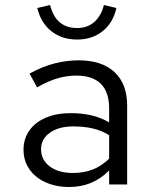

<svg xmlns="http://www.w3.org/2000/svg" viewBox="-20 -737 640 767"><path d="M256 10Q203 10 161.5 -9Q120 -28 97 -61.5Q74 -95 74 -139Q74 -183 97.5 -216Q121 -249 163.5 -267Q206 -285 262 -285Q306 -285 344 -276.5Q382 -268 416 -248V-304Q416 -369 383 -402Q350 -435 285 -435Q248 -435 211 -424.5Q174 -414 128 -388L98 -443Q151 -472 199 -484Q247 -496 294 -496Q387 -496 437.5 -449Q488 -402 488 -314V0H416V-56Q382 -22 342.5 -6Q303 10 256 10ZM144 -141Q144 -98 179 -72Q214 -46 271 -46Q314 -46 349.5 -59.5Q385 -73 416 -103V-197Q385 -216 350 -224Q315 -232 273 -232Q215 -232 179.5 -207Q144 -182 144 -141ZM288 -579Q227 -579 185 -612.5Q143 -646 129 -705L180 -717Q203 -625 288 -625Q329 -625 356.5 -649Q384 -673 395 -717L445 -705Q432 -646 390 -612.5Q348 -579 288 -579Z"/></svg>

Font: Red Hat Mono
Style: Regular
Weight: 400
Designer: Pentagram, MCKL
Foundry: Pentagram, MCKL
Version: Version 1.023